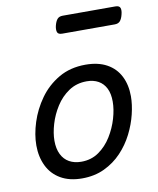

<svg xmlns="http://www.w3.org/2000/svg" viewBox="-87 -839 764 927"><g transform="rotate(-10 294.5 -376.0)"><path d="M241 19Q179 19 136 -6Q93 -31 71.5 -75.5Q50 -120 50 -176Q50 -229 69 -288.5Q88 -348 125.5 -400.5Q163 -453 219.5 -486Q276 -519 351 -519Q413 -519 455.5 -495.5Q498 -472 519.5 -429.5Q541 -387 541 -331Q541 -291 529.5 -243.5Q518 -196 494.5 -149.5Q471 -103 435 -65Q399 -27 350.5 -4Q302 19 241 19ZM251 -61Q300 -61 337 -87Q374 -113 399 -153.5Q424 -194 437 -238.5Q450 -283 450 -321Q450 -360 437 -386Q424 -412 400 -425.5Q376 -439 343 -439Q293 -439 255 -413.5Q217 -388 191.5 -348Q166 -308 153 -264Q140 -220 140 -183Q140 -144 153.5 -116.5Q167 -89 192 -75Q217 -61 251 -61ZM267 -686Q247 -686 243 -698Q239 -710 243 -728Q248 -749 257 -760Q266 -771 284 -771H542Q562 -771 566 -759Q570 -747 565 -728Q560 -707 551 -696.5Q542 -686 524 -686Z"/></g></svg>

Font: Playwrite IE
Style: Regular
Weight: 400
Designer: Veronika Burian, José Scaglione
Foundry: TypeTogether
Version: Version 1.002